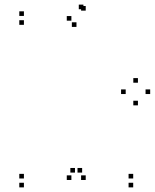

<svg xmlns="http://www.w3.org/2000/svg" viewBox="-20 -801 670 831"><path d="M630 -394V-414H610V-394ZM577 -443V-463H557V-443ZM524 -394V-414H504V-394ZM577 -345V-365H557V-345ZM556.5 10V-10H536.5V10ZM556.5 -28.5V-48.5H536.5V-28.5ZM335.5 -54V-74H315.5V-54ZM351 -22V-42H331V-22ZM351 -755V-775H331V-755ZM341 -761V-781H321V-761ZM83.5 -732V-752H63.5V-732ZM83.5 -693.5V-713.5H63.5V-693.5ZM311 -684.5V-704.5H291V-684.5ZM289 -711.5V-731.5H269V-711.5ZM289 -22V-42H269V-22ZM304.5 -54V-74H284.5V-54ZM83.5 -28.5V-48.5H63.5V-28.5ZM83.5 10V-10H63.5V10Z"/></svg>

Font: Monaspace Xenon Dots Var
Style: Regular
Weight: 400
Designer: Riley Cran and the Lettermatic Team
Version: Version 1.100 (Monaspace Xenon Dots)